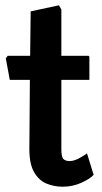

<svg xmlns="http://www.w3.org/2000/svg" viewBox="-20 -702 385 726"><path d="M217 4Q184 4 155.5 -8Q127 -20 109 -51Q91 -82 91 -138L93 -400H17L2 -481L9 -491H94L96 -659L203 -682L212 -666V-491H313Q318 -491 318 -485V-400H212V-139Q212 -108 220 -100.5Q228 -93 243 -93Q260 -93 280 -104Q300 -115 309 -122L334 -41Q321 -26 288 -11Q255 4 217 4Z"/></svg>

Font: Kreon
Style: Bold
Weight: 700
Designer: Julia Petretta
Foundry: Julia Petretta and Eli Heuer
Version: Version 2.002